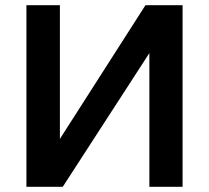

<svg xmlns="http://www.w3.org/2000/svg" viewBox="-20 -714 799 734"><path d="M81 0V-694H209V-183L536 -694H678V0H551V-511L220 0Z"/></svg>

Font: Cantarell
Style: Bold
Weight: 700
Designer: Dave Crossland, Nikolaus Waxweiler, Florian Fecher, Jacques Le Bailly, Eben Sorkin, Alexei Vanyashin, Alexios Zavras, Em
Version: Version 0.303